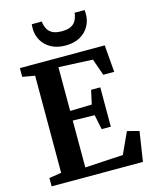

<svg xmlns="http://www.w3.org/2000/svg" viewBox="-141 -1073 928 1165"><g transform="rotate(-15 323.5 -491.0)"><path d="M112.5 -64.5V-674.5L35 -688V-743H568L582 -573H513.5L476.5 -678L262.5 -688V-413L399 -416.5L418.5 -504H476V-257H418.5L399.5 -349.5L262.5 -352.5V-58L502 -72L563.5 -206L637.5 -186.5L609 0H35.5V-52.5ZM339.5 -803.5Q286.5 -803.5 249 -824.2Q211.5 -845 191.8 -879.5Q172 -914 172 -956Q172 -970.5 173.5 -981.5H237.5Q237.5 -978.5 237.5 -974.5Q237.5 -970.5 238.5 -966Q242 -950 251 -933Q260 -916 280.8 -904.5Q301.5 -893 339.5 -893Q377.5 -893 398.2 -904.2Q419 -915.5 428 -932.5Q437 -949.5 440.5 -966Q441.5 -970.5 441.8 -974.5Q442 -978.5 442 -981.5H505.5Q507 -970.5 507 -956.5Q507 -914.5 487.2 -879.8Q467.5 -845 430 -824.2Q392.5 -803.5 339.5 -803.5Z"/></g></svg>

Font: Merriweather Text Regular
Style: Bold
Weight: 700
Designer: Eben Sorkin
Foundry: Eben Sorkin
Version: Version 2.100; ttfautohint (v1.7.19-72a1) -l 8 -r 50 -G 200 